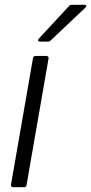

<svg xmlns="http://www.w3.org/2000/svg" viewBox="-20 -783 381 803"><path d="M91 -9Q90 0 80 0H35Q30 0 27.5 -3Q25 -6 26 -11L118 -540Q120 -549 129 -549H174Q179 -549 181.5 -546Q184 -543 183 -538ZM147 -609Q141 -609 139.5 -612.5Q138 -616 142 -621L269 -758Q273 -763 281 -763H332Q339 -763 340.5 -759.5Q342 -756 337 -751L192 -614Q187 -609 180 -609Z"/></svg>

Font: Open Sauce Two Light Italic
Style: Regular
Weight: 300
Italic angle: -10°
Designer: Alfredo Marco Pradil
Foundry: Creative Sauce Fz LLC
Version: Version 1.477